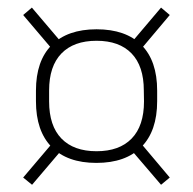

<svg xmlns="http://www.w3.org/2000/svg" viewBox="-20 -570 520 518"><path d="M240 -130.5Q161.5 -130.5 119.2 -173.5Q77 -216.5 77 -297V-325.5Q77 -406 119.5 -448.5Q162 -491 240.5 -491Q319.5 -491 361.8 -448.5Q404 -406 404 -325.5V-297Q404 -216.5 361.5 -173.5Q319 -130.5 240 -130.5ZM240.5 -162Q302 -162 335.2 -196.2Q368.5 -230.5 368.5 -296.5L368 -326Q368 -391.5 335 -425.8Q302 -460 240.5 -460Q179 -460 145.8 -425.8Q112.5 -391.5 112.5 -326V-296.5Q112.5 -230.5 145.8 -196.2Q179 -162 240.5 -162ZM355.5 -189 438 -91 414.5 -71.5 331.5 -168.5ZM149 -168.5 66.5 -71.5 42.5 -91 126.5 -190ZM124 -433.5 42.5 -529.5 66 -549.5 148 -453ZM331.5 -451.5 414.5 -549.5 438 -529.5 355.5 -431.5Z"/></svg>

Font: Anek Bangla
Style: Extra-light
Weight: 200
Designer: Sulekha Rajkumar (Bangla), Yesha Goshar (Latin)
Foundry: Ek Type
Version: Version 1.002;March 21, 2022;FontCreator 13.0.0.2683 64-bit